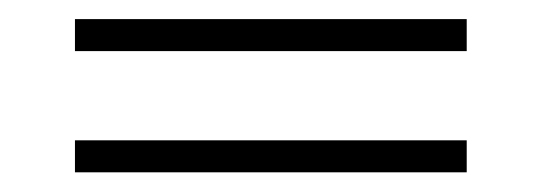

<svg xmlns="http://www.w3.org/2000/svg" viewBox="-20 -385 558 198"><path d="M57.3 -332.3V-365.3H461.3V-332.3ZM57.3 -207.3V-240.3H461.3V-207.3Z"/></svg>

Font: Playfair 5pt SemiExpanded Light SemiBold
Style: Regular
Weight: 600
Version: Version 2.001;gftools[0.9.30]